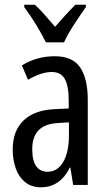

<svg xmlns="http://www.w3.org/2000/svg" viewBox="-20 -786 456 816"><path d="M213 -547Q289 -547 321 -499Q353 -451 353 -362V0H291L279 -74H277Q235 10 154 10Q113 10 86 -12.5Q59 -35 46.5 -71.5Q34 -108 34 -150Q34 -230 80 -274Q126 -318 211 -322L272 -325V-360Q272 -422 255 -451Q238 -480 200 -480Q156 -480 99 -447L73 -508Q136 -547 213 -547ZM225 -263Q117 -257 117 -152Q117 -103 134 -79.5Q151 -56 182 -56Q224 -56 248.5 -97.5Q273 -139 273 -212V-266ZM175 -606Q159 -639 134 -680Q109 -721 83 -756V-766H128Q147 -749 169.5 -723.5Q192 -698 214 -672Q240 -702 257.5 -721Q275 -740 300 -766H345V-756Q323 -725 295.5 -683Q268 -641 252 -606Z"/></svg>

Font: Noto Sans Bengali UI ExtraCondensed
Style: Regular
Weight: 400
Width: 2
Designer: Jelle Bosma - Monotype Design Team
Foundry: Monotype Imaging Inc.
Version: Version 2.003; ttfautohint (v1.8.4.7-5d5b)